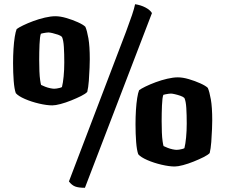

<svg xmlns="http://www.w3.org/2000/svg" viewBox="-20 -785 1068 911"><path d="M228 -285Q202 -285 165.5 -293.5Q129 -302 98 -315.5Q67 -329 55 -343Q48 -362 45 -401Q42 -440 42 -486Q42 -520 44 -552.5Q46 -585 50 -610Q54 -635 59 -647Q68 -654 89.5 -664.5Q111 -675 138 -685Q165 -695 193 -701.5Q221 -708 243 -708Q266 -708 295 -699.5Q324 -691 349.5 -679.5Q375 -668 385 -658Q393 -640 399.5 -603Q406 -566 406 -504Q406 -493 405 -463.5Q404 -434 401.5 -401.5Q399 -369 394 -349Q386 -340 365 -329.5Q344 -319 318 -308.5Q292 -298 267.5 -291.5Q243 -285 228 -285ZM237 -364Q242 -364 249 -365Q256 -366 263.5 -368Q271 -370 274 -372Q279 -392 282 -423Q285 -454 285 -489Q285 -530 283 -562.5Q281 -595 274 -610Q268 -616 255 -620.5Q242 -625 229 -628Q216 -631 210 -631Q206 -631 198.5 -630Q191 -629 184 -627.5Q177 -626 174 -625Q169 -612 167.5 -574.5Q166 -537 166 -501Q166 -472 167 -447Q168 -422 170.5 -405Q173 -388 175 -382Q183 -378 194.5 -373.5Q206 -369 218 -366.5Q230 -364 237 -364ZM383 106Q353 106 337 100Q321 94 307 76L532 -514Q560 -586 578 -634.5Q596 -683 606.5 -714Q617 -745 621 -765Q648 -761 670 -749.5Q692 -738 701 -723ZM809 5Q783 5 746.5 -3.5Q710 -12 679 -25.5Q648 -39 636 -53Q629 -72 626 -111Q623 -150 623 -196Q623 -230 625 -262.5Q627 -295 631 -320Q635 -345 640 -357Q649 -364 670.5 -374.5Q692 -385 719 -395Q746 -405 774 -411.5Q802 -418 824 -418Q847 -418 876 -409.5Q905 -401 930.5 -389.5Q956 -378 966 -368Q974 -350 980.5 -313Q987 -276 987 -214Q987 -203 986 -173.5Q985 -144 982.5 -111.5Q980 -79 975 -59Q967 -50 946 -39.5Q925 -29 899 -18.5Q873 -8 848.5 -1.5Q824 5 809 5ZM818 -74Q823 -74 830 -75Q837 -76 844.5 -78Q852 -80 855 -82Q860 -102 863 -133Q866 -164 866 -199Q866 -240 864 -272.5Q862 -305 855 -320Q849 -326 836 -330.5Q823 -335 810 -338Q797 -341 791 -341Q787 -341 779.5 -340Q772 -339 765 -337.5Q758 -336 755 -335Q750 -322 748.5 -284.5Q747 -247 747 -211Q747 -182 748 -157Q749 -132 751.5 -115Q754 -98 756 -92Q764 -88 775.5 -83.5Q787 -79 799 -76.5Q811 -74 818 -74Z"/></svg>

Font: Texturina Medium 12pt Black
Style: Regular
Weight: 900
Version: Version 1.002